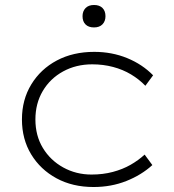

<svg xmlns="http://www.w3.org/2000/svg" viewBox="-20 -740 696 770"><path d="M355 10Q271 10 206.5 -25Q142 -60 105 -121Q68 -182 68 -261Q68 -340 105.5 -401.5Q143 -463 208 -497.5Q273 -532 358 -532Q429 -532 490 -507Q551 -482 594 -438L563 -396Q538 -422 505.5 -441.5Q473 -461 433.5 -471.5Q394 -482 350 -482Q285 -482 233 -453.5Q181 -425 151.5 -375Q122 -325 122 -261Q122 -196 152 -146.5Q182 -97 233.5 -68.5Q285 -40 347 -40Q393 -40 432.5 -50.5Q472 -61 503.5 -79Q535 -97 560 -120L591 -78Q547 -38 486.5 -14Q426 10 355 10ZM357 -630Q335 -630 323 -642Q311 -654 311 -675Q311 -695 323 -707.5Q335 -720 357 -720Q379 -720 391 -708Q403 -696 403 -675Q403 -655 391 -642.5Q379 -630 357 -630Z"/></svg>

Font: Lexend Exa ExtraLight
Style: Regular
Weight: 250
Designer: Bonnie Shaver-Troup, Thomas Jockin
Foundry: Lexend
Version: Version 1.007